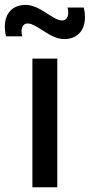

<svg xmlns="http://www.w3.org/2000/svg" viewBox="-56 -786 376 806"><path d="M80 0H184.5V-540H80ZM-30.5 -633.5H37.5C29.5 -662.5 37 -687.5 60 -687.5C99.5 -687.5 152.5 -622 213 -622C285 -622 313.5 -681.5 295.5 -754.5H227.5C236 -724 226.5 -700 205 -700C165.5 -700 112.5 -765.5 51.5 -765.5C-19.5 -765.5 -48.5 -707 -30.5 -633.5Z"/></svg>

Font: Eudonet SemiBold
Style: Regular
Weight: 600
Designer: Mikhail Sharanda
Foundry: Mikhail Sharanda
Version: Version 4.503;Glyphs 3.1.2 (3151)